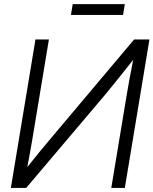

<svg xmlns="http://www.w3.org/2000/svg" viewBox="-20 -921 752 941"><path d="M591.8 0H525.4L602.5 -464.8Q606.9 -491.7 614.5 -532.5Q622.1 -573.2 632.8 -627.9Q589.4 -573.2 554.7 -529.8Q520 -486.3 497.1 -459L108.4 0H33.2L153.8 -727.5H219.7L137.2 -230.5Q133.3 -208.5 127 -172.6Q120.6 -136.7 113.8 -102.1Q142.6 -138.7 171.1 -173.3Q199.7 -208 220.7 -232.9L637.2 -727.5H712.4ZM591.8 -900.9 583 -847.7H327.6L336.4 -900.9Z"/></svg>

Font: Inter Display Light
Style: Italic
Weight: 300
Italic angle: -9.39999°
Designer: Rasmus Andersson
Foundry: rsms
Version: Version 4.000;git-a52131595